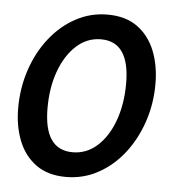

<svg xmlns="http://www.w3.org/2000/svg" viewBox="-43 -540 550 591"><g transform="rotate(5 232.0 -244.5)"><path d="M181.5 10Q126 10 89.5 -16.2Q53 -42.5 35 -87.5Q17 -132.5 17 -188.5Q17 -251 35.8 -307Q54.5 -363 88.5 -406.2Q122.5 -449.5 168 -474.2Q213.5 -499 266.5 -499Q322.5 -499 359 -472.5Q395.5 -446 413.5 -400.8Q431.5 -355.5 431.5 -299Q431.5 -237 412.5 -181.2Q393.5 -125.5 359.8 -82.5Q326 -39.5 280.5 -14.8Q235 10 181.5 10ZM195.5 -67.5Q238.5 -67.5 271.5 -97.2Q304.5 -127 323 -178Q341.5 -229 341.5 -292.5Q341.5 -421.5 253 -421.5Q210 -421.5 177 -391.5Q144 -361.5 125.5 -310.8Q107 -260 107 -196.5Q107 -67.5 195.5 -67.5Z"/></g></svg>

Font: Cabin Condensed
Style: Italic
Weight: 400
Width: 3
Italic angle: -10°
Designer: Pablo Impallari
Foundry: Pablo Impallari. http://www.impallari.com Igino Marini. http://www.ikern.com
Version: Version 3.001; ttfautohint (v1.8.3)